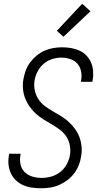

<svg xmlns="http://www.w3.org/2000/svg" viewBox="-20 -995 540 1023"><path d="M198 8Q173 8 149 4.5Q125 1 103.5 -8.5Q82 -18 65 -34Q48 -50 38 -71.5Q28 -93 25.5 -117Q23 -141 27 -166L29 -176H90L89 -169Q84 -143 89.5 -118.5Q95 -94 112 -77.5Q129 -61 153 -54Q177 -47 202 -47Q228 -47 254 -54.5Q280 -62 301.5 -79Q323 -96 336 -120.5Q349 -145 353 -170Q357 -197 351.5 -223Q346 -249 332 -269.5Q318 -290 297.5 -305Q277 -320 255 -333Q233 -346 211.5 -359Q190 -372 171.5 -389Q153 -406 138.5 -426Q124 -446 114.5 -470Q105 -494 102.5 -520.5Q100 -547 105 -574Q109 -597 117.5 -620Q126 -643 141 -663Q156 -683 175.5 -699Q195 -715 217.5 -725Q240 -735 264 -739Q288 -743 311 -743Q335 -743 358.5 -739Q382 -735 403 -725.5Q424 -716 440 -699.5Q456 -683 465 -662Q474 -641 476 -617Q478 -593 474 -569L472 -559H411L412 -566Q417 -591 412 -615Q407 -639 392 -656Q377 -673 354 -680.5Q331 -688 307 -688Q282 -688 257 -680Q232 -672 212 -654.5Q192 -637 180 -613.5Q168 -590 164 -566Q160 -539 165.5 -513Q171 -487 185 -466Q199 -445 219 -430Q239 -415 261 -402.5Q283 -390 305 -376.5Q327 -363 345 -346.5Q363 -330 378.5 -309.5Q394 -289 403 -265Q412 -241 414.5 -214.5Q417 -188 412 -161Q409 -138 399.5 -114.5Q390 -91 374.5 -70.5Q359 -50 338 -34.5Q317 -19 294 -9Q271 1 246.5 4.5Q222 8 198 8ZM318 -799 283 -831 418 -975 462 -935Z"/></svg>

Font: Iosevka Term Curly Light
Style: Italic
Weight: 300
Italic angle: -9°
Designer: Belleve Invis
Foundry: Belleve Invis
Version: Version 32.3.0